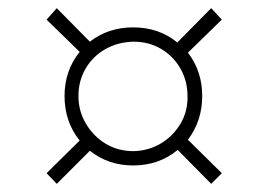

<svg xmlns="http://www.w3.org/2000/svg" viewBox="-20 -532 656 470"><path d="M119 -82 94 -108 175 -188Q138 -234 138 -297Q138 -359 175 -405L94 -484L119 -512L200 -430Q245 -465 306 -465Q369 -465 414 -428L497 -512L523 -484L440 -403Q475 -358 475 -297Q475 -236 440 -190L523 -108L497 -82L415 -165Q369 -127 306 -127Q245 -127 200 -163ZM307 -162Q344 -163 374 -181Q404 -199 422 -229.5Q440 -260 439 -297Q439 -334 421.5 -364.5Q404 -395 374 -412.5Q344 -430 307 -430Q268 -429 237.5 -411.5Q207 -394 189.5 -364Q172 -334 172 -297Q172 -260 190.5 -229Q209 -198 239 -180Q269 -162 307 -162Z"/></svg>

Font: Piazzolla ExtraLight
Style: Regular
Weight: 200
Designer: Juan Pablo del Peral
Foundry: Huerta Tipografica
Version: Version 1.330